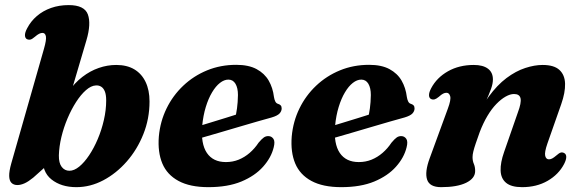

<svg xmlns="http://www.w3.org/2000/svg" viewBox="-20 -740 2340 773"><path d="M157 -543.5Q167.5 -580 164.8 -593.8Q162 -607.5 151 -607.5Q144.5 -607.5 137.5 -604Q130.5 -600.5 120 -591.5Q109.5 -582.5 102.8 -580.8Q96 -579 89 -582Q81 -586 80.5 -597.5Q80 -609 89.5 -626.5Q104 -654.5 128.5 -675.5Q153 -696.5 185.5 -708Q218 -719.5 256.5 -719.5Q320 -719.5 333.8 -681.8Q347.5 -644 328 -578L242.5 -288L214 -286.5Q230.5 -334.5 255.5 -370.5Q280.5 -406.5 311.8 -430.5Q343 -454.5 377.8 -466.5Q412.5 -478.5 448 -478.5Q491 -478.5 520.8 -460.8Q550.5 -443 566.2 -410Q582 -377 582 -331.5Q582 -262 557.2 -200Q532.5 -138 490.5 -90Q448.5 -42 396 -14.2Q343.5 13.5 287.5 13.5Q226 13.5 187 -17.8Q148 -49 153 -110L184 -87.5L114 -25Q94.5 -9 79 -2Q63.5 5 50 5Q35 5 26.2 -3.8Q17.5 -12.5 17 -31.5Q16.5 -50.5 25.5 -82.5ZM365.5 -396Q346.5 -395 326 -377Q305.5 -359 286.5 -329.5Q267.5 -300 252 -263.5Q236.5 -227 227.2 -188.5Q218 -150 217 -114.5Q216.5 -83.5 228.5 -68Q240.5 -52.5 259.5 -52.5Q278.5 -52.5 299 -69.2Q319.5 -86 338.8 -114.8Q358 -143.5 373.5 -180Q389 -216.5 398.2 -256.8Q407.5 -297 407.5 -335.5Q407.5 -359 402 -372.2Q396.5 -385.5 387 -391.2Q377.5 -397 365.5 -396Z M705 -209Q705 -209 722.2 -214.5Q739.5 -220 767.2 -228.2Q795 -236.5 827.2 -246.5Q859.5 -256.5 890 -265.8Q920.5 -275 943 -282.5L926 -262.5Q931 -280 934.2 -303.8Q937.5 -327.5 938 -357.5Q938 -386 928 -402.8Q918 -419.5 899.5 -419.5Q882.5 -419.5 865.5 -406.2Q848.5 -393 833.8 -368.2Q819 -343.5 808.5 -309.2Q798 -275 794 -233Q788 -161 813 -124.2Q838 -87.5 889.5 -87.5Q917 -87.5 941 -97.2Q965 -107 985.2 -124.5Q1005.5 -142 1021 -165.5Q1034 -181 1042.5 -186.8Q1051 -192.5 1061.5 -192Q1073.5 -191.5 1080.8 -181Q1088 -170.5 1082 -147Q1072 -105.5 1039.2 -68.8Q1006.5 -32 951.8 -9.2Q897 13.5 819 13.5Q745 13.5 698.8 -11.5Q652.5 -36.5 633.5 -82Q614.5 -127.5 619.5 -190.5Q625 -251 650.5 -303.2Q676 -355.5 717.8 -395Q759.5 -434.5 813.8 -456.8Q868 -479 931 -479Q981 -479 1013 -461.8Q1045 -444.5 1061.8 -415.5Q1078.5 -386.5 1083 -349.5Q1084.5 -339.5 1088.2 -331.8Q1092 -324 1099 -322Q1106 -320 1110 -315.8Q1114 -311.5 1114 -303.5Q1114 -292.5 1105.5 -283.2Q1097 -274 1073.5 -267Q1051 -261 1015.8 -250.8Q980.5 -240.5 939.5 -228.5Q898.5 -216.5 858 -204.5Q817.5 -192.5 783.8 -183Q750 -173.5 729.8 -167.5Q709.5 -161.5 709.5 -161.5Z M1240 -209Q1240 -209 1257.2 -214.5Q1274.5 -220 1302.2 -228.2Q1330 -236.5 1362.2 -246.5Q1394.5 -256.5 1425 -265.8Q1455.5 -275 1478 -282.5L1461 -262.5Q1466 -280 1469.2 -303.8Q1472.5 -327.5 1473 -357.5Q1473 -386 1463 -402.8Q1453 -419.5 1434.5 -419.5Q1417.5 -419.5 1400.5 -406.2Q1383.5 -393 1368.8 -368.2Q1354 -343.5 1343.5 -309.2Q1333 -275 1329 -233Q1323 -161 1348 -124.2Q1373 -87.5 1424.5 -87.5Q1452 -87.5 1476 -97.2Q1500 -107 1520.2 -124.5Q1540.5 -142 1556 -165.5Q1569 -181 1577.5 -186.8Q1586 -192.5 1596.5 -192Q1608.5 -191.5 1615.8 -181Q1623 -170.5 1617 -147Q1607 -105.5 1574.2 -68.8Q1541.5 -32 1486.8 -9.2Q1432 13.5 1354 13.5Q1280 13.5 1233.8 -11.5Q1187.5 -36.5 1168.5 -82Q1149.5 -127.5 1154.5 -190.5Q1160 -251 1185.5 -303.2Q1211 -355.5 1252.8 -395Q1294.5 -434.5 1348.8 -456.8Q1403 -479 1466 -479Q1516 -479 1548 -461.8Q1580 -444.5 1596.8 -415.5Q1613.5 -386.5 1618 -349.5Q1619.5 -339.5 1623.2 -331.8Q1627 -324 1634 -322Q1641 -320 1645 -315.8Q1649 -311.5 1649 -303.5Q1649 -292.5 1640.5 -283.2Q1632 -274 1608.5 -267Q1586 -261 1550.8 -250.8Q1515.5 -240.5 1474.5 -228.5Q1433.5 -216.5 1393 -204.5Q1352.5 -192.5 1318.8 -183Q1285 -173.5 1264.8 -167.5Q1244.5 -161.5 1244.5 -161.5Z M1716 -341Q1707.5 -345 1707.2 -356.5Q1707 -368 1716 -385Q1738.5 -427.5 1783.5 -453Q1828.5 -478.5 1887.5 -478.5Q1924.5 -478.5 1944.5 -463.5Q1964.5 -448.5 1964.5 -420Q1964.5 -403 1956.8 -381.8Q1949 -360.5 1938 -335.8Q1927 -311 1915.5 -282.8Q1904 -254.5 1897 -223.5L1885 -233.5Q1912.5 -303 1947 -350.2Q1981.5 -397.5 2019.2 -425.8Q2057 -454 2094.5 -466.2Q2132 -478.5 2164.5 -478.5Q2210.5 -478.5 2232.2 -458.5Q2254 -438.5 2255 -403Q2256 -367.5 2239.5 -320.5L2184 -162.5Q2171.5 -126.5 2175 -112.5Q2178.5 -98.5 2190 -98.5Q2196.5 -98.5 2203.2 -102Q2210 -105.5 2220.5 -114.5Q2231 -124 2237.8 -125.8Q2244.5 -127.5 2251 -124Q2259.5 -120 2259.8 -108.5Q2260 -97 2251 -79.5Q2229 -37.5 2184.8 -12Q2140.5 13.5 2082 13.5Q2038.5 13.5 2017.5 -4Q1996.5 -21.5 1995.5 -53.5Q1994.5 -85.5 2009.5 -128L2065 -287.5Q2079.5 -326 2075.8 -343.8Q2072 -361.5 2049.5 -361.5Q2034 -361.5 2015.8 -351.2Q1997.5 -341 1978.5 -321.5Q1959.5 -302 1942.5 -273.5Q1925.5 -245 1911.5 -208.5Q1902 -182 1895.5 -163Q1889 -144 1885.8 -130.8Q1882.5 -117.5 1882.5 -107.5Q1882.5 -92 1887.8 -80Q1893 -68 1893 -51.5Q1893 -22 1856.8 -4.2Q1820.5 13.5 1756 13.5Q1709.5 13.5 1699.5 -17Q1689.5 -47.5 1710 -103L1783 -302.5Q1796.5 -338.5 1792.5 -352.5Q1788.5 -366.5 1777.5 -366.5Q1771 -366.5 1764 -363Q1757 -359.5 1746.5 -350Q1736 -341.5 1729.2 -339.8Q1722.5 -338 1716 -341Z"/></svg>

Font: Fraunces
Style: Bold Italic
Weight: 700
Italic angle: -16°
Version: Version 1.000;[b76b70a41]